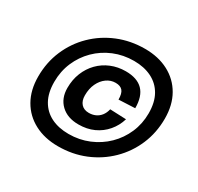

<svg xmlns="http://www.w3.org/2000/svg" viewBox="-156 -910 1139 1107"><g transform="rotate(30 413.0 -357.0)"><path d="M354 12Q265 12 197.5 -23.5Q130 -59 92.5 -124.5Q55 -190 55 -280Q55 -374 89.6 -455Q124.2 -536 186.4 -597Q248.6 -658 331.4 -692Q414.2 -726 510 -726Q599 -726 666.5 -690.5Q734 -655 771.5 -589.5Q809 -524 809 -434Q809 -340 774.4 -259Q739.8 -178 677.6 -117Q615.4 -56 532.9 -22Q450.4 12 354 12ZM371.8 -80Q442.8 -80 504.9 -105.9Q567 -131.8 613.7 -177.5Q660.4 -223.2 686.7 -283.9Q713 -344.6 713 -414Q713 -486.6 685.3 -535.3Q657.6 -584 607.2 -609Q556.8 -634 489.8 -634Q418.8 -634 356.9 -608.4Q295 -582.8 248.7 -536.9Q202.4 -491 176.5 -430.5Q150.6 -370 150.6 -299.2Q150.6 -227 178 -178.2Q205.4 -129.4 255.1 -104.7Q304.8 -80 371.8 -80ZM393.4 -156Q320 -156 276.8 -197.1Q233.6 -238.2 233.6 -307.2Q233.6 -362.2 252.1 -408Q270.6 -453.8 303.5 -487.5Q336.4 -521.2 381.2 -539.8Q426 -558.4 478 -558.4Q554.2 -558.4 592.6 -519.3Q631 -480.2 631 -400.8L522.6 -395.8Q522.6 -436.2 507.7 -453.8Q492.8 -471.4 460.6 -471.4Q428.4 -471.4 401.5 -452.2Q374.6 -433 358.5 -399.2Q342.4 -365.4 342.4 -320.2Q342.4 -284.6 360.7 -264.1Q379 -243.6 412 -243.6Q435.6 -243.6 455.4 -252.5Q475.2 -261.4 489.2 -279.3Q503.2 -297.2 509.2 -323.4L616.8 -319Q602.4 -271 570.9 -234Q539.4 -197 494.6 -176.5Q449.8 -156 393.4 -156Z"/></g></svg>

Font: Geist
Style: Italic
Weight: 400
Italic angle: -12°
Designer: Basement.studio, Andrés Briganti, Mateo Zaragoza
Foundry: Basement.studio, Vercel, Andrés Briganti, Guido Ferreyra, Mateo Zaragoza
Version: Version 1.500